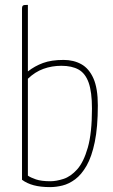

<svg xmlns="http://www.w3.org/2000/svg" viewBox="-20 -755 462 785"><path d="M185 10Q146 10 118 2.5Q90 -5 70 -20V-720Q70 -728 72.5 -731Q75 -734 80.5 -734.5Q86 -735 94 -735V-463Q122 -485 156 -497.5Q190 -510 240 -510Q281 -510 312.5 -492.5Q344 -475 362 -434.5Q380 -394 380 -324Q380 -235 367.5 -174.5Q355 -114 334 -77.5Q313 -41 287.5 -22Q262 -3 235.5 3.5Q209 10 185 10ZM186 -14Q210 -14 239.5 -23.5Q269 -33 295.5 -62.5Q322 -92 339 -151.5Q356 -211 356 -311Q356 -379 342.5 -417Q329 -455 301.5 -470.5Q274 -486 231 -486Q192 -486 157.5 -473.5Q123 -461 94 -433V-37Q105 -29 127 -21.5Q149 -14 186 -14Z"/></svg>

Font: Yanone Kaffeesatz ExtraLight
Style: Regular
Weight: 200
Designer: Yanone (Cyrillic: Daniel Pouzeot, Huerta Tipografica, and Cyreal)
Foundry: Yanone
Version: Version 2.003